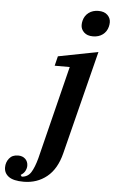

<svg xmlns="http://www.w3.org/2000/svg" viewBox="-236 -801 630 1055"><g transform="rotate(5 79.0 -273.5)"><path d="M-65 212Q-121 212 -147 193Q-173 174 -173 142Q-173 114 -156 92.5Q-139 71 -107 71Q-82 71 -67 85.5Q-52 100 -52 123Q-52 137 -59.5 151.5Q-67 166 -84 176L-77 185Q-44 183 -26.5 155.5Q-9 128 5 76L133 -438H50L63 -491L283 -534L139 37Q117 125 63 168.5Q9 212 -65 212ZM245 -617Q213 -617 195.5 -634Q178 -651 178 -674Q178 -686 181 -698Q188 -726 210 -742.5Q232 -759 264 -759Q296 -759 313.5 -742Q331 -725 331 -702Q331 -690 328 -678Q321 -650 299 -633.5Q277 -617 245 -617Z"/></g></svg>

Font: IBM Plex Serif SmBld
Style: Italic
Weight: 600
Italic angle: -14°
Designer: Mike Abbink, Paul van der Laan, Pieter van Rosmalen
Foundry: Bold Monday
Version: Version 3.001